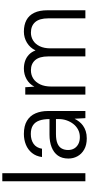

<svg xmlns="http://www.w3.org/2000/svg" viewBox="426 -1186 772 1664"><g transform="rotate(-90 812.0 -354.0)"><path d="M73 0V-720H143V0Z M445 12Q387 12 348 -10.5Q309 -33 289.5 -69Q270 -105 270 -147Q270 -202 295.5 -238Q321 -274 368 -292.5Q415 -311 476 -311H612Q612 -364 599 -400Q586 -436 557.5 -454.5Q529 -473 483 -473Q432 -473 397.5 -449Q363 -425 355 -376H283Q290 -428 318.5 -463Q347 -498 390 -515.5Q433 -533 483 -533Q553 -533 597 -506.5Q641 -480 661.5 -432.5Q682 -385 682 -324V0H620L615 -94Q605 -74 590.5 -55Q576 -36 555.5 -21Q535 -6 507.5 3Q480 12 445 12ZM456 -48Q492 -48 521 -63.5Q550 -79 570 -105Q590 -131 601 -163Q612 -195 612 -229V-255H482Q431 -255 400.5 -242Q370 -229 357 -205Q344 -181 344 -150Q344 -120 357 -97.5Q370 -75 395 -61.5Q420 -48 456 -48Z M824 0V-521H888L893 -442Q916 -486 957.5 -509.5Q999 -533 1049 -533Q1085 -533 1115.5 -522.5Q1146 -512 1170 -489.5Q1194 -467 1207 -432Q1230 -480 1274 -506.5Q1318 -533 1370 -533Q1428 -533 1469.5 -511Q1511 -489 1533 -443.5Q1555 -398 1555 -329V0H1485V-322Q1485 -398 1452.5 -435Q1420 -472 1361 -472Q1324 -472 1293 -453Q1262 -434 1243.5 -396Q1225 -358 1225 -303V0H1155V-323Q1155 -398 1123 -435Q1091 -472 1035 -472Q995 -472 963.5 -452Q932 -432 913 -392.5Q894 -353 894 -295V0Z"/></g></svg>

Font: DM Sans 10pt Light
Style: Regular
Weight: 300
Version: Version 4.004;gftools[0.9.30]